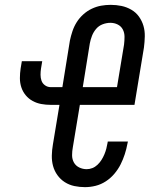

<svg xmlns="http://www.w3.org/2000/svg" viewBox="-20 -763 640 791"><path d="M330 8Q308 8 286.5 3.5Q265 -1 247 -12.5Q229 -24 216.5 -41.5Q204 -59 198.5 -79.5Q193 -100 193.5 -122.5Q194 -145 198 -168L225 -331H189Q169 -331 150 -334.5Q131 -338 114.5 -347Q98 -356 86 -370.5Q74 -385 68 -403Q62 -421 62 -441Q62 -461 65 -481L70 -511H154L149 -481Q147 -468 147 -455Q147 -442 151 -430.5Q155 -419 165.5 -411.5Q176 -404 189 -404H237L268 -596Q272 -615 278.5 -634.5Q285 -654 296 -671.5Q307 -689 323 -703.5Q339 -718 358 -727Q377 -736 396.5 -739.5Q416 -743 436 -743Q459 -743 480.5 -738.5Q502 -734 521 -723Q540 -712 552.5 -694.5Q565 -677 571 -656.5Q577 -636 576.5 -613Q576 -590 573 -567L534 -331H309L280 -156Q277 -140 277 -123.5Q277 -107 284.5 -93.5Q292 -80 306.5 -73Q321 -66 337 -66Q349 -66 360.5 -70.5Q372 -75 381.5 -84Q391 -93 398 -104Q405 -115 410 -127Q415 -139 418 -150.5Q421 -162 423 -174L424 -180H507L505 -171Q501 -149 494 -127.5Q487 -106 477 -86Q467 -66 451.5 -47.5Q436 -29 416 -16Q396 -3 374 2.5Q352 8 330 8ZM321 -404H462L491 -579Q493 -595 493 -611.5Q493 -628 486 -641.5Q479 -655 465 -662Q451 -669 435 -669Q419 -669 403 -663Q387 -657 376 -644Q365 -631 359 -615.5Q353 -600 350 -584Z"/></svg>

Font: Iosevka Extended Oblique
Style: Regular
Weight: 400
Width: 7
Italic angle: -9°
Monospace: yes
Designer: Belleve Invis
Foundry: Belleve Invis
Version: Version 32.0.1; ttfautohint (v1.8.4)